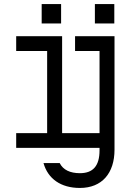

<svg xmlns="http://www.w3.org/2000/svg" viewBox="-20 -731 640 949"><path d="M60 -73V0H472V12C472 90 439 125 375 125C327 125 292 109 275 75H195C217 153 281 198 375 198C484 198 546 125 546 9V-552H351V-479H472V-73H287V-552H60V-479H213V-73ZM449 -711V-615H545V-711ZM186 -711V-615H282V-711Z"/></svg>

Font: Fliege Mono Light
Style: Regular
Weight: 300
Version: Version 0.020;Glyphs 3.3 (3306)